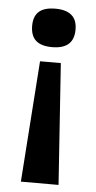

<svg xmlns="http://www.w3.org/2000/svg" viewBox="-50 -571 368 736"><g transform="rotate(5 133.5 -203.0)"><path d="M92 -333H172L204 133H59ZM133 -539Q217 -539 217 -466Q217 -428 196 -409.5Q175 -391 133 -391Q91 -391 70.5 -409.5Q50 -428 50 -466Q50 -503 70.5 -521Q91 -539 133 -539Z"/></g></svg>

Font: Bricolage Grotesque 36pt SemiBold
Style: Regular
Weight: 600
Designer: Mathieu Triay
Foundry: Atelier Triay
Version: Version 1.001;gftools[0.9.33.dev8+g029e19f]